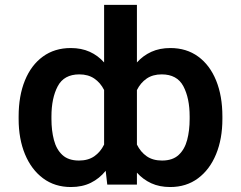

<svg xmlns="http://www.w3.org/2000/svg" viewBox="-20 -747 975 777"><path d="M880 -275.6V-265.6Q880 -185 854.4 -122.9Q828.8 -60.7 781.4 -25.4Q734 9.9 668.7 9.9Q625.7 9.9 592.3 -5.3Q558.9 -20.6 534.1 -48.3V0H414.1L407.7 -55.8Q382.5 -24.5 347.7 -7.3Q312.9 9.9 267 9.9Q201.7 9.9 154.3 -25.4Q106.9 -60.7 81.1 -122.9Q55.4 -185 55.4 -265.6V-275.6Q55.4 -359 80.8 -421.3Q106.2 -483.7 153.6 -518.1Q201 -552.6 266.3 -552.6Q309.3 -552.6 342.9 -537.5Q376.4 -522.4 401.3 -494.3V-727.3H534.1V-494.3Q558.9 -522 592.5 -537.3Q626.1 -552.6 669.4 -552.6Q734.7 -552.6 782 -518.1Q829.2 -483.7 854.6 -421.3Q880 -359 880 -275.6ZM747.5 -265.6V-275.6Q747.5 -349.8 722.1 -397.9Q696.7 -446 634.2 -446Q598.4 -446 573.5 -429Q548.7 -411.9 534.1 -382.5V-161.9Q549 -131.7 573.9 -114.5Q598.7 -97.3 635.7 -97.3Q678.6 -97.3 702.9 -119.9Q727.3 -142.4 737.4 -180.6Q747.5 -218.8 747.5 -265.6ZM188.2 -275.6V-265.6Q188.2 -218.8 198.2 -180.6Q208.1 -142.4 232.4 -119.9Q256.7 -97.3 299.7 -97.3Q336.6 -97.3 361.5 -114.5Q386.4 -131.7 401.3 -161.9V-382.8Q386.4 -412.3 361.5 -429.2Q336.6 -446 301.1 -446Q239 -446 213.6 -397.9Q188.2 -349.8 188.2 -275.6Z"/></svg>

Font: Inter Zeller Semi Bold
Style: Regular
Weight: 600
Designer: Rasmus Andersson; Joe Bland
Foundry: zeller
Version: Version 3.015;git-dec3a8cb1